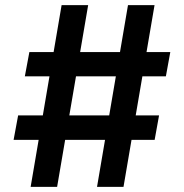

<svg xmlns="http://www.w3.org/2000/svg" viewBox="-20 -732 720 752"><path d="M51 -280H603L585.7 -184.3H33.3ZM95 -528H647L629.7 -433H77.3ZM221.3 -712H325.3L203.7 0H100ZM481.3 -712H585.3L463.7 0H360Z"/></svg>

Font: 42dot Sans Light
Style: Regular
Weight: 300
Designer: 42dot
Version: Version 1.000